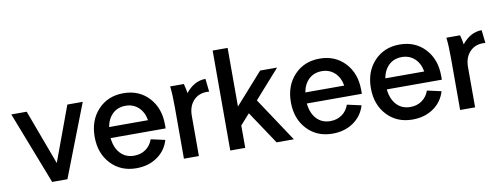

<svg xmlns="http://www.w3.org/2000/svg" viewBox="-59 -1009 3467 1326"><g transform="rotate(-10 1674.0 -346.5)"><path d="M22 -508H130L273 -123L415 -508H523L326 0H219Z M1055 -255V-228H669Q676 -159 713 -119.5Q750 -80 809 -80Q856 -80 890.5 -104.5Q925 -129 940 -172L1039 -150Q1018 -78 956.5 -35Q895 8 809 8Q700 8 631 -65.5Q562 -139 562 -255Q562 -371 631 -444.5Q700 -518 809 -518Q918 -518 986.5 -444.5Q1055 -371 1055 -255ZM672 -305H945Q935 -363 898.5 -396.5Q862 -430 809 -430Q755 -430 719 -397Q683 -364 672 -305Z M1232 -508Q1242 -471 1246 -442Q1306 -517 1385 -517L1395 -426Q1329 -432 1288.5 -392Q1248 -352 1248 -282V0H1143V-360Q1143 -453 1136 -508Z M1468 -701H1573V-290L1767 -508H1886L1709 -309L1914 0H1793L1639 -231L1573 -157V0H1468Z M2431 -255V-228H2045Q2052 -159 2089 -119.5Q2126 -80 2185 -80Q2232 -80 2266.5 -104.5Q2301 -129 2316 -172L2415 -150Q2394 -78 2332.5 -35Q2271 8 2185 8Q2076 8 2007 -65.5Q1938 -139 1938 -255Q1938 -371 2007 -444.5Q2076 -518 2185 -518Q2294 -518 2362.5 -444.5Q2431 -371 2431 -255ZM2048 -305H2321Q2311 -363 2274.5 -396.5Q2238 -430 2185 -430Q2131 -430 2095 -397Q2059 -364 2048 -305Z M2992 -255V-228H2606Q2613 -159 2650 -119.5Q2687 -80 2746 -80Q2793 -80 2827.5 -104.5Q2862 -129 2877 -172L2976 -150Q2955 -78 2893.5 -35Q2832 8 2746 8Q2637 8 2568 -65.5Q2499 -139 2499 -255Q2499 -371 2568 -444.5Q2637 -518 2746 -518Q2855 -518 2923.5 -444.5Q2992 -371 2992 -255ZM2609 -305H2882Q2872 -363 2835.5 -396.5Q2799 -430 2746 -430Q2692 -430 2656 -397Q2620 -364 2609 -305Z M3169 -508Q3179 -471 3183 -442Q3243 -517 3322 -517L3332 -426Q3266 -432 3225.5 -392Q3185 -352 3185 -282V0H3080V-360Q3080 -453 3073 -508Z"/></g></svg>

Font: LT Superior Semi-bold
Style: Regular
Weight: 600
Designer: Daniel Lyons
Foundry: LyonsType
Version: Version 1.0